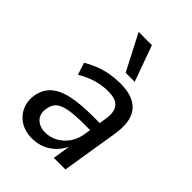

<svg xmlns="http://www.w3.org/2000/svg" viewBox="-219 -850 962 962"><g transform="rotate(45 262.5 -369.0)"><path d="M185 9Q138 9 103.5 -12Q69 -33 52.5 -68Q36 -103 41 -145Q48 -196 79.5 -227Q111 -258 171 -272Q231 -286 323 -286H384L375 -227H324Q257 -227 216 -220Q175 -213 155 -195.5Q135 -178 131 -144Q125 -105 148.5 -82Q172 -59 212 -59Q246 -59 276.5 -75.5Q307 -92 329 -122.5Q351 -153 357 -195L377 -322Q386 -378 364.5 -403.5Q343 -429 288 -429Q249 -429 208 -417.5Q167 -406 123 -380L102 -444Q132 -462 165.5 -475Q199 -488 234 -494Q269 -500 303 -500Q366 -500 404.5 -479Q443 -458 458 -416Q473 -374 464 -310L414 0H332L349 -107H353Q338 -70 312 -43.5Q286 -17 254 -4Q222 9 185 9ZM285 -556 186 -747H280L349 -556Z"/></g></svg>

Font: Nunito Sans 10pt SemiCondensed Medium
Style: Italic
Weight: 500
Width: 4
Italic angle: -9°
Designer: Vernon Adams
Foundry: Vernon Adams
Version: Version 3.101;gftools[0.9.27]